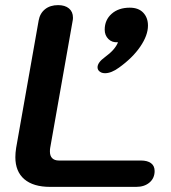

<svg xmlns="http://www.w3.org/2000/svg" viewBox="-20 -730 667 750"><path d="M40 -116Q40 -133 43 -152L131 -650Q136 -678 156 -694Q176 -710 207 -710Q234 -710 249.5 -697Q265 -684 265 -661Q265 -654 264 -650L176 -152Q175 -147 175 -138Q175 -121 184 -112Q193 -103 210 -103H530Q556 -103 570 -92.5Q584 -82 584 -62Q584 -34 564 -17Q544 0 512 0H176Q110 0 75 -30Q40 -60 40 -116ZM361 -467Q361 -486 390 -507Q430 -536 441 -565Q418 -563 403.5 -577.5Q389 -592 389 -614Q389 -652 416 -676Q443 -700 487 -700Q521 -700 539.5 -680.5Q558 -661 558 -630Q558 -592 528 -548Q498 -504 445 -466Q415 -444 390 -444Q373 -444 364 -456Q361 -461 361 -467Z"/></svg>

Font: Kodchasan
Style: Bold Italic
Weight: 700
Italic angle: -10°
Version: Version 1.000; ttfautohint (v1.6)